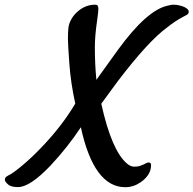

<svg xmlns="http://www.w3.org/2000/svg" viewBox="-74 -779 810 804"><path d="M450.7 4.9Q318.8 4.9 264.6 -246.1Q209.5 -162.6 137.7 -85.9Q51.8 4.4 2 4.4Q-26.4 4.4 -38.1 -4.9Q-69.3 -29.8 -38.1 -44.9Q-20.5 -52.7 18.1 -85Q56.6 -117.2 93.8 -155.8Q183.6 -248 241.2 -345.2Q222.2 -431.2 216.3 -513.9Q210.4 -596.7 210.4 -616.2Q210.4 -647.9 212.9 -665.3Q215.3 -682.6 225.8 -700.4Q236.3 -718.3 252 -731.4Q284.2 -759.3 324.2 -759.3Q332.5 -759.3 335.2 -754.9Q337.9 -750.5 337.9 -742.2Q337.9 -729.5 333 -695.8Q323.2 -629.4 323.2 -580.6Q323.2 -509.3 329.6 -444.8L419.9 -570.3Q540 -735.4 626.5 -754.9Q631.8 -755.9 638.4 -757.6Q645 -759.3 654.8 -759.3Q664.6 -759.3 677.5 -756.3Q690.4 -753.4 700.2 -748.5Q722.7 -736.8 713.9 -721.7Q712.4 -718.8 706.1 -715.6Q699.7 -712.4 689 -706.5Q656.7 -689 627 -665Q547.4 -607.4 418.9 -438.5L350.1 -344.7Q393.6 -147.9 458 -93.8Q473.1 -81.1 487.3 -81.1Q501.5 -81.1 510.3 -83.7Q519 -86.4 526.4 -89.8L538.1 -95.7Q543.5 -98.6 548.3 -98.6Q558.6 -98.6 558.6 -87.9Q558.6 -45.9 514.6 -15.6Q484.9 4.9 450.7 4.9Z"/></svg>

Font: Courgette
Style: Regular
Weight: 400
Designer: Karolina Lach
Foundry: Sorkin Type Co.
Version: Version 1.002